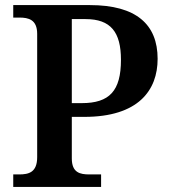

<svg xmlns="http://www.w3.org/2000/svg" viewBox="-20 -734 665 754"><path d="M32 0H377V-49H331C294 -49 262 -56 262 -112V-275H311C523 -275 599 -379 599 -503C599 -638 515 -714 333 -714H32V-665H56C92 -665 126 -657 126 -601V-117C126 -57 93 -49 55 -49H32ZM301 -329H262V-659H316C415 -659 455 -608 455 -499C455 -377 410 -329 301 -329Z"/></svg>

Font: Noto Serif Devanagari SemiBold
Style: Regular
Weight: 600
Designer: Universal Thirst, Indian Type Foundry and the Monotype Design Team
Foundry: Monotype Imaging Inc.
Version: Version 2.004